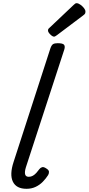

<svg xmlns="http://www.w3.org/2000/svg" viewBox="-20 -1164 554 1200"><path d="M146 16Q82 16 60.5 -28.5Q39 -73 65 -152L295 -862Q302 -882 311.5 -888Q321 -894 340 -894Q372 -894 380 -884.5Q388 -875 382 -855L142 -119Q133 -90 137 -74.5Q141 -59 160 -59Q174 -59 186 -66Q198 -73 208 -84.5Q218 -96 226 -107Q233 -116 243 -119Q253 -122 268 -112Q285 -102 286 -91.5Q287 -81 281 -70Q267 -48 247.5 -28Q228 -8 202.5 4Q177 16 146 16ZM318 -935Q308 -935 294 -949Q280 -963 280 -973Q280 -977 281 -980.5Q282 -984 289 -990L440 -1133Q446 -1138 449.5 -1141Q453 -1144 459 -1144Q469 -1144 482 -1135Q495 -1126 504.5 -1114Q514 -1102 514 -1092Q514 -1085 512 -1080Q510 -1075 499 -1067L337 -945Q331 -941 326.5 -938Q322 -935 318 -935Z"/></svg>

Font: Playwrite HR
Style: Regular
Weight: 400
Designer: Veronika Burian, José Scaglione
Foundry: TypeTogether
Version: Version 1.002